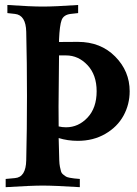

<svg xmlns="http://www.w3.org/2000/svg" viewBox="-20 -754 554 775"><path d="M152.8 -4.9Q106.4 -4.9 2.9 1.5V-31.7L41 -35.2H40.5Q84.5 -38.6 85.9 -106.9Q88.9 -231 88.9 -366.2Q88.9 -501.5 85.9 -625.5Q84.5 -692.9 40.5 -697.8L9.8 -701.2V-733.9Q105 -727.5 152.8 -727.5Q201.2 -727.5 295.4 -733.9V-701.2L265.1 -697.8Q236.8 -694.3 228.8 -673.1Q220.7 -651.9 218.3 -593.8V-584.5Q243.2 -585 294.4 -585Q386.2 -585 444.8 -525.9Q503.4 -466.8 503.4 -385.7Q503.4 -332.5 478.5 -287.1Q453.6 -241.7 405 -213.6Q356.4 -185.5 294.4 -185.5Q252.9 -185.5 216.8 -196.8Q219.2 -107.4 219.2 -106.9Q219.7 -91.8 221.9 -80.8Q224.1 -69.8 226.3 -62.3Q228.5 -54.7 235.4 -49.3Q242.2 -43.9 246.3 -41.3Q250.5 -38.6 262 -36.4Q273.4 -34.2 279.8 -33.7Q286.1 -33.2 302.2 -31.7V1.5Q199.7 -4.9 152.8 -4.9ZM216.3 -324.2Q216.3 -268.6 216.8 -243.7Q231 -240.2 246.6 -240.2Q296.4 -240.2 333.3 -279.3Q370.1 -318.4 370.1 -385.7Q370.1 -451.7 333.3 -491Q296.4 -530.3 246.6 -530.3H218.3Q217.3 -455.1 216.3 -324.2Z"/></svg>

Font: Flanker
Style: Bold
Weight: 700
Designer: Flanker
Foundry: Flanker
Version: Version 2.021